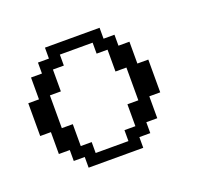

<svg xmlns="http://www.w3.org/2000/svg" viewBox="-63 -335 417 403"><g transform="rotate(-20 146.0 -134.0)"><path d="M170.4 -23.9V-48.3H194.8V-97.2H219.2V-170.4H194.8V-219.2H170.4V-243.7H97.2V-219.2H72.8V-170.4H48.3V-97.2H72.8V-48.3H97.2V-23.9ZM72.8 0V-23.9H48.3V-48.3H23.9V-97.2H0V-170.4H23.9V-219.2H48.3V-243.7H72.8V-268.1H194.8V-243.7H219.2V-219.2H243.7V-170.4H268.1V-97.2H243.7V-48.3H219.2V-23.9H194.8V0Z"/></g></svg>

Font: FS Mondwest Regular
Style: Regular
Weight: 400
Designer: NZWStudios2024
Foundry: https://fontstruct.com
Version: Version 1.0